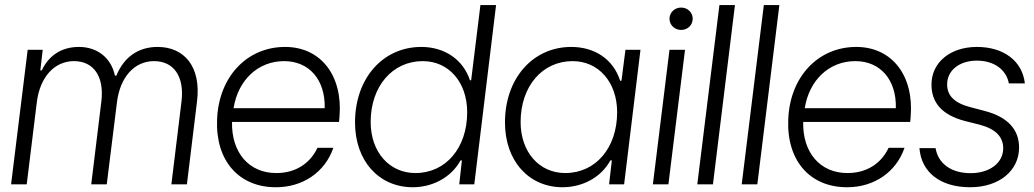

<svg xmlns="http://www.w3.org/2000/svg" viewBox="-20 -748 4195 779"><path d="M24.9 0H88.4L129.4 -333.5C142.1 -435.5 200.7 -500 280.3 -500C359.4 -500 403.8 -438.5 391.1 -335.4L350.1 0H413.1L454.6 -333.5C467.3 -435.5 525.4 -500 605 -500C684.6 -500 729 -438.5 716.3 -335.4L675.3 0H738.3L779.3 -335.9C797.4 -479.5 725.6 -557.6 619.6 -557.6C542 -557.6 482.9 -517.1 452.1 -440.9H446.3C431.2 -513.2 375 -557.6 300.3 -557.6C227.1 -557.6 176.8 -520.5 149.4 -462.4H143.6L153.3 -545.9H92.3Z M1100.1 11.7C1207.5 11.7 1298.3 -48.3 1332.5 -148.4H1268.1C1237.3 -83 1177.2 -45.9 1101.6 -45.9C989.7 -45.4 918.5 -129.9 921.4 -253.4H1355.5L1357.4 -273.9C1371.6 -442.4 1280.8 -557.6 1136.7 -557.6C981 -557.6 867.2 -435.1 860.8 -263.7C853.5 -97.7 947.8 12.2 1100.1 11.7ZM927.7 -309.1C945.8 -423.3 1026.9 -500 1132.8 -500C1234.4 -500 1300.3 -424.3 1297.4 -309.1Z M1654.8 11.7C1730 11.7 1808.1 -23.9 1848.6 -97.2H1854L1843.3 0H1904.3L1992.7 -727.5H1929.2L1891.6 -422.4H1886.7C1858.9 -506.8 1783.2 -557.6 1689.5 -557.6C1533.2 -557.6 1420.4 -430.2 1420.4 -251C1420.4 -95.7 1517.1 11.7 1654.8 11.7ZM1483.9 -252.9C1483.9 -397.9 1572.3 -500 1695.3 -500C1800.8 -500 1875.5 -414.6 1875.5 -292.5C1875.5 -147.9 1788.6 -45.9 1665.5 -45.9C1559.6 -45.9 1483.9 -131.3 1483.9 -252.9Z M2262.7 11.7C2337.9 11.7 2416.5 -23.9 2456.5 -97.2H2462.4L2451.2 0H2512.2L2578.6 -545.9H2517.6L2501.5 -420.4H2496.1C2468.8 -506.8 2393.6 -557.6 2297.9 -557.6C2142.1 -557.6 2028.8 -430.2 2028.8 -251C2028.8 -95.7 2125 11.7 2262.7 11.7ZM2092.3 -252.9C2092.3 -397.9 2180.2 -500 2303.2 -500C2408.7 -500 2483.9 -414.6 2483.9 -292.5C2483.9 -147.9 2396.5 -45.9 2273.4 -45.9C2167.5 -45.9 2092.3 -131.3 2092.3 -252.9Z M2628.9 0H2691.9L2759.3 -545.9H2696.3ZM2696.3 -671.9C2696.3 -646.5 2717.3 -626.5 2743.7 -626.5C2770 -626.5 2790.5 -646.5 2790.5 -671.9C2790.5 -697.3 2770 -717.3 2743.7 -717.3C2717.3 -717.3 2696.3 -697.3 2696.3 -671.9Z M2809.1 0H2872.6L2961.9 -727.5H2898.9Z M2989.3 0H3052.7L3142.1 -727.5H3079.1Z M3417.5 11.7C3524.9 11.7 3615.7 -48.3 3649.9 -148.4H3585.4C3554.7 -83 3494.6 -45.9 3418.9 -45.9C3307.1 -45.4 3235.8 -129.9 3238.8 -253.4H3672.9L3674.8 -273.9C3689 -442.4 3598.1 -557.6 3454.1 -557.6C3298.3 -557.6 3184.6 -435.1 3178.2 -263.7C3170.9 -97.7 3265.1 12.2 3417.5 11.7ZM3245.1 -309.1C3263.2 -423.3 3344.2 -500 3450.2 -500C3551.8 -500 3617.7 -424.3 3614.7 -309.1Z M3916.5 11.7C4032.7 11.7 4114.7 -54.7 4114.7 -149.4C4114.7 -222.2 4068.8 -273.9 3973.6 -298.3L3918 -313C3852.5 -329.6 3822.8 -359.9 3822.8 -405.8C3822.8 -462.4 3872.6 -502 3943.4 -502C4011.7 -502 4062.5 -466.8 4073.2 -409.7H4138.2C4127.9 -501 4051.8 -557.6 3943.8 -557.6C3835 -557.6 3759.3 -494.6 3759.3 -404.8C3759.3 -331.1 3802.2 -281.2 3896 -256.8L3954.1 -242.2C4019.5 -225.1 4050.3 -192.9 4050.3 -146.5C4050.3 -86.9 3995.1 -45.4 3918.5 -45.4C3839.8 -45.4 3786.6 -83.5 3775.9 -147H3710.4C3718.3 -47.9 3795.9 11.7 3916.5 11.7Z"/></svg>

Font: Guggenheim Sans Display Light
Style: Italic
Weight: 300
Italic angle: -7°
Designer: Modified by Tom Baber under direction of Pentagram Design 2023
Foundry: rsms
Version: Version 1.001;Glyphs 3.1.2 (3151)